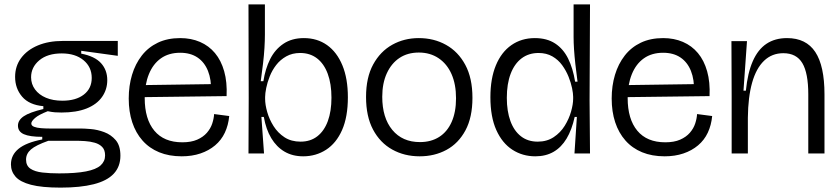

<svg xmlns="http://www.w3.org/2000/svg" viewBox="-20 -701 3838 877"><path d="M257 156Q171 156 121.5 143Q72 130 51 106Q30 82 30 50Q30 7 65 -21.5Q100 -50 173 -64V-76Q116 -76 89 -88Q62 -100 62 -127Q62 -152 88.5 -170Q115 -188 178 -203V-216Q113 -222 81 -259.5Q49 -297 49 -350Q49 -399 76.5 -436Q104 -473 153 -493.5Q202 -514 267 -514H518V-446L351 -469V-456Q413 -444 441.5 -412.5Q470 -381 470 -335Q470 -292 446 -258Q422 -224 375.5 -205.5Q329 -187 261 -187Q245 -187 231 -188Q217 -189 198 -193Q157 -177 140 -162Q123 -147 123 -137Q123 -127 135.5 -122Q148 -117 168 -115.5Q188 -114 207 -114H349Q365 -114 395 -111.5Q425 -109 456 -97.5Q487 -86 508.5 -61Q530 -36 530 10Q530 60 499.5 92.5Q469 125 408 140.5Q347 156 257 156ZM250 91Q326 91 372.5 82Q419 73 439.5 54.5Q460 36 460 9Q460 -16 447 -29.5Q434 -43 413 -49Q392 -55 368.5 -56.5Q345 -58 325 -58H201Q144 -38 121.5 -18.5Q99 1 99 28Q99 56 119 69.5Q139 83 173.5 87Q208 91 250 91ZM265 -241Q327 -241 363 -269Q399 -297 399 -345Q399 -395 361.5 -426Q324 -457 262 -457Q197 -457 159.5 -425.5Q122 -394 122 -348Q122 -317 140 -292.5Q158 -268 190 -254.5Q222 -241 265 -241Z M810 13Q752 13 707 -5.5Q662 -24 631 -59Q600 -94 584 -142.5Q568 -191 568 -251Q568 -309 583 -359Q598 -409 627.5 -447Q657 -485 701 -506Q745 -527 803 -527Q853 -527 893.5 -509.5Q934 -492 962 -458.5Q990 -425 1004 -375.5Q1018 -326 1015 -262L613 -257V-312L964 -317L944 -282Q946 -337 930 -377Q914 -417 882 -438.5Q850 -460 803 -460Q751 -460 715 -434.5Q679 -409 660 -362Q641 -315 641 -253Q641 -157 685 -104Q729 -51 813 -51Q853 -51 880.5 -63Q908 -75 925 -94.5Q942 -114 949.5 -137Q957 -160 958 -180L1027 -171Q1023 -129 1007 -95Q991 -61 962.5 -37Q934 -13 895.5 0Q857 13 810 13Z M1365 13Q1316 13 1279.5 -8.5Q1243 -30 1219 -70Q1195 -110 1185 -167H1174L1186 0H1115L1116 -251L1115 -681H1190V-543Q1190 -516 1188 -482.5Q1186 -449 1181.5 -411Q1177 -373 1171 -330H1183Q1192 -387 1214 -431Q1236 -475 1274.5 -501Q1313 -527 1368 -527Q1429 -527 1474 -495Q1519 -463 1544 -402.5Q1569 -342 1569 -257Q1569 -167 1542.5 -107Q1516 -47 1469.5 -17Q1423 13 1365 13ZM1353 -54Q1398 -54 1429.5 -78.5Q1461 -103 1477.5 -148Q1494 -193 1494 -255Q1494 -318 1477 -364Q1460 -410 1428 -434.5Q1396 -459 1351 -459Q1315 -459 1287.5 -443.5Q1260 -428 1241.5 -404Q1223 -380 1212 -352Q1201 -324 1196 -299Q1191 -274 1191 -258V-249Q1191 -223 1200.5 -189.5Q1210 -156 1229.5 -125Q1249 -94 1279.5 -74Q1310 -54 1353 -54Z M1897 13Q1827 13 1771.5 -18Q1716 -49 1684 -109Q1652 -169 1652 -258Q1652 -347 1684.5 -406.5Q1717 -466 1771.5 -496.5Q1826 -527 1893 -527Q1962 -527 2017.5 -496Q2073 -465 2105.5 -404.5Q2138 -344 2138 -254Q2138 -165 2106 -105.5Q2074 -46 2019.5 -16.5Q1965 13 1897 13ZM1898 -52Q1949 -52 1986 -75.5Q2023 -99 2043 -144Q2063 -189 2063 -252Q2063 -316 2042.5 -362.5Q2022 -409 1983.5 -435Q1945 -461 1893 -461Q1842 -461 1805 -436.5Q1768 -412 1747 -366.5Q1726 -321 1726 -259Q1726 -163 1772 -107.5Q1818 -52 1898 -52Z M2425 13Q2367 13 2320.5 -17Q2274 -47 2247 -107Q2220 -167 2220 -257Q2220 -342 2245 -402.5Q2270 -463 2316 -495Q2362 -527 2423 -527Q2478 -527 2515.5 -502.5Q2553 -478 2575 -433.5Q2597 -389 2607 -328H2618Q2612 -372 2608 -408.5Q2604 -445 2602 -475.5Q2600 -506 2600 -532V-681H2675L2673 -243L2675 0H2604L2615 -167H2605Q2592 -108 2568 -68Q2544 -28 2508.5 -7.5Q2473 13 2425 13ZM2436 -54Q2478 -54 2509 -74.5Q2540 -95 2559.5 -126.5Q2579 -158 2588.5 -191.5Q2598 -225 2598 -250V-259Q2598 -274 2593 -298.5Q2588 -323 2577 -350.5Q2566 -378 2548 -403Q2530 -428 2503 -443.5Q2476 -459 2440 -459Q2395 -459 2362.5 -434.5Q2330 -410 2312.5 -364Q2295 -318 2295 -254Q2295 -193 2311.5 -148Q2328 -103 2359.5 -78.5Q2391 -54 2436 -54Z M3016 13Q2958 13 2913 -5.5Q2868 -24 2837 -59Q2806 -94 2790 -142.5Q2774 -191 2774 -251Q2774 -309 2789 -359Q2804 -409 2833.5 -447Q2863 -485 2907 -506Q2951 -527 3009 -527Q3059 -527 3099.5 -509.5Q3140 -492 3168 -458.5Q3196 -425 3210 -375.5Q3224 -326 3221 -262L2819 -257V-312L3170 -317L3150 -282Q3152 -337 3136 -377Q3120 -417 3088 -438.5Q3056 -460 3009 -460Q2957 -460 2921 -434.5Q2885 -409 2866 -362Q2847 -315 2847 -253Q2847 -157 2891 -104Q2935 -51 3019 -51Q3059 -51 3086.5 -63Q3114 -75 3131 -94.5Q3148 -114 3155.5 -137Q3163 -160 3164 -180L3233 -171Q3229 -129 3213 -95Q3197 -61 3168.5 -37Q3140 -13 3101.5 0Q3063 13 3016 13Z M3322 0V-258L3321 -513H3392L3376 -287H3387Q3395 -368 3418.5 -421.5Q3442 -475 3481 -501Q3520 -527 3575 -527Q3662 -527 3704 -463.5Q3746 -400 3746 -270V0H3672V-270Q3672 -367 3645 -412.5Q3618 -458 3558 -458Q3506 -458 3470 -423.5Q3434 -389 3415.5 -323.5Q3397 -258 3396 -163V0Z"/></svg>

Font: Bricolage Grotesque 72pt Light
Style: Regular
Weight: 300
Designer: Mathieu Triay
Foundry: Atelier Triay
Version: Version 1.001;gftools[0.9.33.dev8+g029e19f]